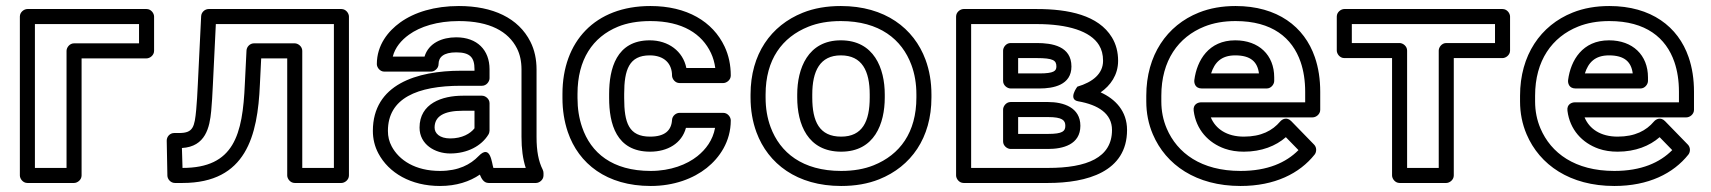

<svg xmlns="http://www.w3.org/2000/svg" viewBox="-20 -583 5685 638"><path d="M442 -439H226.1C211 -439 201.1 -424.7 201.1 -414V-25H96V-503H442ZM467 -389C477.7 -389 492 -398.9 492 -414V-528C492 -538.7 482.1 -553 467 -553H71C60.3 -553 46 -543.1 46 -528V0C46 10.7 55.9 25 71 25H226.1C236.8 25 251.1 15.1 251.1 0V-389Z M1089.5 -503V-25H984.4V-414C984.4 -429.1 970.1 -439 959.4 -439H824.1C810.4 -439 799.7 -427.4 799.1 -415.2L793.6 -304.2C786.3 -134.9 757.8 -25 586.5 -25C586.1 -46 584.9 -69.8 584.5 -91.2C663.2 -95.6 676.8 -160.1 681.8 -214.2C684 -238.4 685.9 -267.7 687.4 -301.9L697.2 -503ZM1139.5 -528C1139.5 -538.7 1129.6 -553 1114.5 -553H673.4C661.2 -553 649.1 -542.9 648.4 -529.2L637.4 -304.1C635.8 -270.3 634.2 -241.9 632 -218.8C626.6 -161.2 622 -141 575.5 -141H559C544.5 -141 533.8 -128.9 534 -115.5L536.2 0.5C536.4 12.1 546.8 25 561.2 25H586.5C798.3 25 836.2 -132.1 843.6 -301.8L847.9 -389H934.4V0C934.4 10.7 944.3 25 959.4 25H1114.5C1125.2 25 1139.5 15.1 1139.5 0Z M1712.9 -128C1712.9 -89.1 1717.2 -54.7 1727 -25H1619.5C1614.1 -39.6 1610.7 -106.3 1570.3 -64.3C1543.5 -36.5 1503.7 -15 1442 -15C1360 -15 1306 -50.6 1281.5 -96.7C1273.1 -112.4 1269 -129.1 1269 -148C1269 -256.5 1366.2 -298 1512.4 -298H1581.7C1596.8 -298 1606.7 -312.3 1606.7 -323V-353C1606.7 -416.7 1565.6 -459 1495.9 -459C1449.3 -459 1404.3 -440.2 1390.7 -395H1285.2C1292.8 -425.3 1313.6 -449.5 1338.9 -467.7C1376 -494.5 1432.8 -513 1504.7 -513C1607.2 -513 1669.4 -478.6 1698 -421.8C1707.7 -402.4 1712.9 -379.5 1712.9 -352ZM1603.7 25H1761C1771.7 25 1786 15.1 1786 0V-8C1786 -11.6 1785.1 -15.7 1783.4 -19.2C1769.4 -47.1 1762.9 -81 1762.9 -128V-352C1762.9 -385.8 1756.4 -416.9 1742.6 -444.2C1703 -523.1 1617.8 -563 1504.7 -563C1424.5 -563 1357.3 -542.6 1309.7 -508.3C1270.3 -479.9 1232.2 -433.8 1232.2 -370C1232.2 -359.3 1242.1 -345 1257.2 -345H1412.3C1423 -345 1437.3 -354.9 1437.3 -370C1437.3 -392.9 1453.7 -409 1495.9 -409C1542.3 -409 1556.7 -391.8 1556.7 -353V-348H1512.4C1364.4 -348 1219 -302.2 1219 -148C1219 -121.5 1225.1 -96.2 1237.3 -73.3C1271.7 -8.5 1345.2 35 1442 35C1496.7 35 1540.6 20.3 1574.5 -2.8C1579.5 9.2 1586.6 25 1603.7 25ZM1374.1 -159C1374.1 -102.9 1425.4 -73 1476.1 -73C1533.2 -73 1579.9 -98.1 1603 -136C1605.4 -139.9 1606.7 -145.5 1606.7 -149V-240C1606.7 -255.1 1592.4 -265 1581.7 -265H1517.9C1448.9 -265 1374.1 -239.3 1374.1 -159ZM1424.1 -159C1424.1 -195.8 1453.7 -215 1517.9 -215H1556.7V-156.7C1542.9 -138.9 1515.3 -123 1476.1 -123C1440.6 -123 1424.1 -140.3 1424.1 -159Z M2004.1 -257C2004.1 -172.6 2027.2 -79 2140.2 -79C2198.4 -79 2245.5 -106.7 2259.3 -158H2356.1C2348.6 -117.1 2325.5 -86.6 2297.3 -64C2262.7 -36.4 2208.7 -15 2142.4 -15C2014.3 -15 1943.2 -75.2 1914.2 -160.6C1904.1 -190.1 1899 -222.1 1899 -257V-271C1899 -385.2 1949.5 -459.9 2033.6 -494.4C2063.3 -506.5 2099.1 -513 2141.3 -513C2248.3 -513 2312.7 -470.2 2342.5 -406.8C2349.7 -391.6 2354.5 -374.4 2356.8 -357H2260.7C2249.5 -413.1 2200.7 -449 2139.1 -449C2027.7 -449 2004.1 -353.8 2004.1 -271ZM1849 -271V-257C1849 -217.2 1854.9 -179.6 1866.8 -144.4C1902.7 -38.9 1996 35 2142.4 35C2219.4 35 2284.2 10.4 2328.5 -25C2370.6 -58.6 2408.3 -112.2 2408.3 -183C2408.3 -193.7 2398.4 -208 2383.3 -208H2238.1C2226.4 -208 2214 -198.2 2213.1 -184.5C2211 -149.7 2189.5 -129 2140.2 -129C2069.5 -129 2054.1 -174.9 2054.1 -257V-271C2054.1 -351.6 2070.7 -399 2139.1 -399C2187.1 -399 2213.1 -371.8 2213.1 -332C2213.1 -321.3 2223 -307 2238.1 -307H2383.3C2394 -307 2408.3 -316.9 2408.3 -332C2408.3 -366.6 2401.6 -398.9 2387.8 -428.2C2348.5 -511.5 2262.5 -563 2141.3 -563C1956.7 -563 1849 -444.5 1849 -271Z M2524 -269C2524 -385.1 2578.7 -459.2 2666.2 -494.3C2696.8 -506.6 2732.6 -513 2774 -513C2902.8 -513 2977.1 -452 3008.5 -367.3C3019.5 -337.7 3025.1 -305.1 3025.1 -269V-259C3025.1 -142.9 2970.4 -68.8 2882.9 -33.7C2852.3 -21.4 2816.5 -15 2775.1 -15C2646.3 -15 2572 -76 2540.6 -160.7C2529.6 -190.3 2524 -222.9 2524 -259ZM2474 -269V-259C2474 -217.7 2480.5 -179 2493.7 -143.3C2532.3 -39 2628.2 35 2775.1 35C2821.7 35 2864 27.8 2901.6 12.7C3007.6 -29.8 3075.1 -124.9 3075.1 -259V-269C3075.1 -310.3 3068.6 -349 3055.4 -384.7C3016.8 -489 2920.9 -563 2774 -563C2727.4 -563 2685.1 -555.8 2647.5 -540.7C2541.5 -498.2 2474 -403.1 2474 -269ZM2920 -269C2920 -355.7 2884.4 -449 2774 -449C2664.1 -449 2629.1 -354.6 2629.1 -269V-259C2629.1 -171.2 2663.2 -79 2775.1 -79C2885.9 -79 2920 -172.1 2920 -259ZM2870 -269V-259C2870 -179.7 2845.8 -129 2775.1 -129C2702.7 -129 2679.1 -179.1 2679.1 -259V-269C2679.1 -346.7 2704.5 -399 2774 -399C2844.6 -399 2870 -347.4 2870 -269Z M3645.4 -381C3645.4 -338.2 3611.4 -310.2 3559.9 -295C3559.9 -295 3527.6 -252.6 3562.7 -246.4C3629.7 -234.6 3675.1 -205.5 3675.1 -151C3675.1 -58.8 3591.7 -25 3462.5 -25H3207V-503H3425.1C3528 -503 3603.4 -479.9 3632 -433C3640.8 -418.6 3645.4 -401.8 3645.4 -381ZM3695.4 -381C3695.4 -409.5 3688.7 -436.1 3674.7 -459C3629.9 -532.5 3530.7 -553 3425.1 -553H3182C3171.3 -553 3157 -543.1 3157 -528V0C3157 10.7 3166.9 25 3182 25H3462.5C3591.9 25 3725.1 -12 3725.1 -151C3725.1 -214 3686.1 -254 3637.3 -276.1C3669.6 -298.5 3695.4 -333.7 3695.4 -381ZM3570 -165C3570 -226 3514 -244 3462.5 -244H3338.2C3323.1 -244 3313.2 -229.7 3313.2 -219V-113C3313.2 -97.9 3327.5 -88 3338.2 -88H3462.5C3511.6 -88 3570 -102.3 3570 -165ZM3520 -165C3520 -147.2 3511.2 -138 3462.5 -138H3363.2V-194H3462.5C3510.4 -194 3520 -183 3520 -165ZM3540.3 -362C3540.3 -429.8 3476 -440 3425.1 -440H3338.2C3323.1 -440 3313.2 -425.7 3313.2 -415V-314C3313.2 -298.9 3327.5 -289 3338.2 -289H3433.9C3479.9 -289 3540.3 -300 3540.3 -362ZM3490.3 -362C3490.3 -347.7 3482.8 -339 3433.9 -339H3363.2V-390H3425.1C3480.1 -390 3490.3 -382.1 3490.3 -362Z M4294.7 -84.2C4253.5 -42.7 4192.1 -15 4102.2 -15C3971.3 -15 3891.6 -74.5 3856.8 -156.3C3845 -184.1 3839 -213.8 3839 -246V-265C3839 -381.6 3895.2 -460 3982.2 -494.8C4012.2 -506.8 4046.5 -513 4085.7 -513C4207 -513 4274.1 -457.6 4301.9 -376.9C4311.8 -347.9 4317 -315 4317 -278V-243H3971.3C3961.1 -243 3943.7 -236.8 3946.5 -214.9C3954.4 -152.3 3995.3 -108.1 4049.9 -88.9C4069.2 -82.1 4090.4 -79 4113.2 -79C4172.1 -79 4219.7 -98.1 4252.8 -127.2ZM4003.4 -193H4342C4352.7 -193 4367 -202.9 4367 -218V-278C4367 -319.7 4361.2 -358.1 4349.1 -393.1C4314.3 -494.4 4224.7 -563 4085.7 -563C4041.3 -563 4000.4 -555.9 3963.7 -541.2C3857.2 -498.7 3789 -399.4 3789 -265V-246C3789 -207.5 3796.2 -170.9 3810.8 -136.7C3854 -35.3 3954.7 35 4102.2 35C4215.9 35 4298.4 -6.6 4348.4 -69.4C4355.1 -77.9 4355.9 -93 4346.7 -102.4L4270.8 -180.4C4256.2 -195.4 4240.6 -187.2 4233.8 -179.1C4208.6 -149.3 4171.3 -129 4113.2 -129C4057 -129 4019.4 -154.4 4003.4 -193ZM4214.1 -326C4214.1 -399.9 4163.3 -449 4084.6 -449C3996.3 -449 3957.3 -382.5 3948.7 -317.3C3947.4 -307.3 3951.1 -289 3973.5 -289H4189.1C4204.2 -289 4214.1 -303.3 4214.1 -314ZM4163.4 -339H4004.4C4015.8 -374.8 4037.6 -399 4084.6 -399C4135.9 -399 4158.6 -377.4 4163.4 -339Z M4947.8 -440H4785.8C4770.7 -440 4760.8 -425.7 4760.8 -415V-25H4655.7V-415C4655.7 -430.1 4641.4 -440 4630.7 -440H4472V-503H4947.8ZM4972.8 -390C4983.5 -390 4997.8 -399.9 4997.8 -415V-528C4997.8 -538.7 4987.9 -553 4972.8 -553H4447C4436.3 -553 4422 -543.1 4422 -528V-415C4422 -404.3 4431.9 -390 4447 -390H4605.7V0C4605.7 10.7 4615.6 25 4630.7 25H4785.8C4796.5 25 4810.8 15.1 4810.8 0V-390Z M5536.7 -84.2C5495.5 -42.7 5434.1 -15 5344.2 -15C5213.3 -15 5133.6 -74.5 5098.8 -156.3C5087 -184.1 5081 -213.8 5081 -246V-265C5081 -381.6 5137.2 -460 5224.2 -494.8C5254.2 -506.8 5288.5 -513 5327.7 -513C5449 -513 5516.1 -457.6 5543.9 -376.9C5553.8 -347.9 5559 -315 5559 -278V-243H5213.3C5203.1 -243 5185.7 -236.8 5188.5 -214.9C5196.4 -152.3 5237.3 -108.1 5291.9 -88.9C5311.2 -82.1 5332.4 -79 5355.2 -79C5414.1 -79 5461.7 -98.1 5494.8 -127.2ZM5245.4 -193H5584C5594.7 -193 5609 -202.9 5609 -218V-278C5609 -319.7 5603.2 -358.1 5591.1 -393.1C5556.3 -494.4 5466.7 -563 5327.7 -563C5283.3 -563 5242.4 -555.9 5205.7 -541.2C5099.2 -498.7 5031 -399.4 5031 -265V-246C5031 -207.5 5038.2 -170.9 5052.8 -136.7C5096 -35.3 5196.7 35 5344.2 35C5457.9 35 5540.4 -6.6 5590.4 -69.4C5597.1 -77.9 5597.9 -93 5588.7 -102.4L5512.8 -180.4C5498.2 -195.4 5482.6 -187.2 5475.8 -179.1C5450.6 -149.3 5413.3 -129 5355.2 -129C5299 -129 5261.4 -154.4 5245.4 -193ZM5456.1 -326C5456.1 -399.9 5405.3 -449 5326.6 -449C5238.3 -449 5199.3 -382.5 5190.7 -317.3C5189.4 -307.3 5193.1 -289 5215.5 -289H5431.1C5446.2 -289 5456.1 -303.3 5456.1 -314ZM5405.4 -339H5246.4C5257.8 -374.8 5279.6 -399 5326.6 -399C5377.9 -399 5400.6 -377.4 5405.4 -339Z"/></svg>

Font: Asimov
Style: WidOu
Weight: 500
Designer: Google
Version: Version 2.000980; 2014